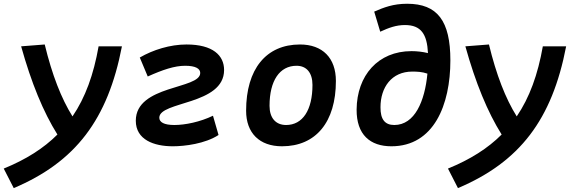

<svg xmlns="http://www.w3.org/2000/svg" viewBox="-71 -762 3021 1013"><path d="M1.5 230.5C327.6 92.3 498 -131.3 572.3 -517.6H449.2C422.9 -368.2 379.4 -247.6 311.5 -147.9C252.4 -242.2 203.6 -367.7 165 -527.3L40.5 -517.6C94.2 -325.2 157.2 -171.4 231.9 -52.2C158.7 21 65.9 79.6 -51.3 127.4Z M840.8 9.8C902.8 9.8 1011.2 -3.4 1082 -49.8L1052.7 -151.4C984.9 -118.7 906.2 -102.5 849.1 -102.5C794.4 -102.5 769.5 -117.2 769.5 -141.1C769.5 -228.5 1111.3 -207 1111.3 -392.6C1111.3 -469.7 1051.8 -527.3 913.1 -527.3C826.2 -527.3 736.3 -499 666.5 -458.5L708.5 -358.4C787.6 -394 850.1 -415 905.8 -415C961.9 -415 985.4 -399.4 985.4 -377C985.4 -290 645.5 -314.9 645.5 -125C645.5 -24.9 740.7 9.8 840.8 9.8Z M1417 9.8C1595.7 9.8 1701.2 -118.2 1701.2 -335C1701.2 -456.1 1630.9 -527.3 1511.7 -527.3C1333 -527.3 1227.5 -397.5 1227.5 -177.7C1227.5 -60.1 1297.9 9.8 1417 9.8ZM1438.5 -102.5C1383.3 -102.5 1351.1 -140.1 1351.1 -203.6C1351.1 -336.4 1404.3 -415 1493.7 -415C1546.9 -415 1577.6 -377.4 1577.6 -314C1577.6 -181.2 1525.9 -102.5 1438.5 -102.5Z M1994.1 9.8C2217.8 9.8 2305.2 -208.5 2305.2 -443.4C2305.2 -651.4 2237.3 -742.2 2077.1 -742.2C2003.4 -742.2 1954.1 -722.7 1903.3 -700.7L1935.1 -594.7C1980.5 -615.7 2019.5 -629.9 2065.4 -629.9C2150.9 -629.9 2182.1 -581.5 2187 -481.9C2158.7 -488.8 2129.4 -492.2 2100.1 -492.2C1923.3 -492.2 1812 -363.3 1810.5 -184.1C1809.6 -51.3 1881.8 9.8 1994.1 9.8ZM2184.1 -373.5C2170.4 -228 2117.2 -102.5 2009.3 -102.5C1960 -102.5 1936 -131.8 1936.5 -196.3C1936.5 -300.8 1995.1 -384.3 2104 -384.3C2128.9 -384.3 2155.8 -383.3 2184.1 -373.5Z M2345.2 230.5C2671.4 92.3 2841.8 -131.3 2916 -517.6H2793C2766.6 -368.2 2723.1 -247.6 2655.3 -147.9C2596.2 -242.2 2547.4 -367.7 2508.8 -527.3L2384.3 -517.6C2438 -325.2 2501 -171.4 2575.7 -52.2C2502.4 21 2409.7 79.6 2292.5 127.4Z"/></svg>

Font: Cascadia Mono PL SemiBold
Style: Italic
Weight: 600
Italic angle: -10°
Monospace: yes
Designer: Aaron Bell
Foundry: Saja Typeworks
Version: Version 2404.023